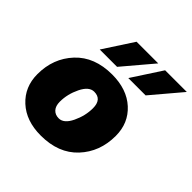

<svg xmlns="http://www.w3.org/2000/svg" viewBox="-191 -894 1065 1065"><g transform="rotate(45 341.0 -362.0)"><path d="M174 -559 288 -734H458L310 -559ZM398 -559 512 -734H682L534 -559ZM280 10Q165 10 95.5 -54Q26 -118 26 -218Q26 -342 104.5 -426Q183 -510 321 -510Q437 -510 506.5 -446.5Q576 -383 576 -283Q576 -158 497.5 -74Q419 10 280 10ZM283 -128Q323 -128 350.5 -185.5Q378 -243 378 -302Q378 -372 318 -372Q278 -372 250 -314.5Q222 -257 222 -198Q222 -164 238.5 -146Q255 -128 283 -128Z"/></g></svg>

Font: Elaine Sans ExtraBold
Style: Italic
Weight: 800
Italic angle: -13°
Designer: Wei Huang
Foundry: Wei Huang
Version: Version 2.001;December 24, 2019;FontCreator 12.0.0.2547 64-b